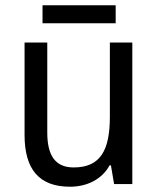

<svg xmlns="http://www.w3.org/2000/svg" viewBox="-20 -697 599 727"><path d="M418 -677H141V-609H418ZM481 -536H396V-255C396 -129 361 -63 259 -63C191 -63 159 -106 159 -195V-536H73V-186C73 -56 128 10 245 10C307 10 365 -16 395 -71H400L412 0H481Z"/></svg>

Font: Noto Sans Arabic UI SmCn
Style: Regular
Weight: 400
Width: 4
Designer: Monotype Design Team, Nadine Chahine and Nizar Qandah
Foundry: Monotype Imaging Inc.
Version: Version 2.010